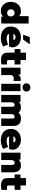

<svg xmlns="http://www.w3.org/2000/svg" viewBox="1940 -2690 760 4680"><g transform="rotate(90 2320.0 -350.0)"><path d="M251 10C311 10 355 -11 384 -46V0H554V-668H374V-435C346 -463 304 -480 251 -480C126 -480 26 -390 26 -235C26 -80 126 10 251 10ZM295 -144C244 -144 208 -179 208 -235C208 -291 244 -326 295 -326C346 -326 382 -291 382 -235C382 -179 346 -144 295 -144Z M904 10C980 10 1054 -10 1114 -49L1065 -169C1024 -148 975 -131 924 -131C857 -131 817 -150 808 -191H1115C1126 -214 1134 -247 1134 -274C1134 -397 1030 -480 885 -480C739 -480 626 -385 626 -235C626 -66 756 10 904 10ZM889 -349C932 -349 952 -330 952 -307C952 -304 951 -301 950 -297H808C815 -325 842 -349 889 -349ZM945 -534 1059 -696H885L825 -534Z M1447 6C1486 6 1525 1 1552 -6V-142C1536 -139 1508 -138 1491 -138C1456 -138 1444 -155 1444 -179V-326H1552V-470H1444V-604H1264V-470H1176V-326H1264V-161C1264 -49 1316 6 1447 6Z M1810 0V-227C1810 -283 1845 -306 1890 -306C1911 -306 1932 -302 1952 -298V-470C1944 -474 1932 -476 1915 -476C1868 -476 1828 -461 1800 -410V-470H1630V0Z M2202 0V-470H2022V0ZM2112 -520C2173 -520 2212 -559 2212 -615C2212 -671 2173 -710 2112 -710C2051 -710 2012 -671 2012 -615C2012 -559 2051 -520 2112 -520Z M3050 0V-296C3050 -419 2990 -480 2871 -480C2804 -480 2755 -461 2726 -422C2698 -461 2650 -480 2597 -480C2536 -480 2493 -461 2464 -429V-470H2294V0H2474V-247C2474 -303 2499 -326 2538 -326C2571 -326 2582 -304 2582 -267V0H2762V-247C2762 -303 2787 -326 2826 -326C2859 -326 2870 -304 2870 -267V0Z M3400 10C3476 10 3550 -10 3610 -49L3561 -169C3520 -148 3471 -131 3420 -131C3353 -131 3313 -150 3304 -191H3611C3622 -214 3630 -247 3630 -274C3630 -397 3526 -480 3381 -480C3235 -480 3122 -385 3122 -235C3122 -66 3252 10 3400 10ZM3385 -349C3428 -349 3448 -330 3448 -307C3448 -304 3447 -301 3446 -297H3304C3311 -325 3338 -349 3385 -349Z M4180 0V-296C4180 -421 4114 -480 4010 -480C3945 -480 3901 -459 3872 -424V-470H3702V0H3882V-247C3882 -303 3912 -326 3951 -326C3984 -326 4000 -304 4000 -267V0Z M4503 6C4542 6 4581 1 4608 -6V-142C4592 -139 4564 -138 4547 -138C4512 -138 4500 -155 4500 -179V-326H4608V-470H4500V-604H4320V-470H4232V-326H4320V-161C4320 -49 4372 6 4503 6Z"/></g></svg>

Font: Gantari Black
Style: Regular
Weight: 900
Designer: Anugrah Pasau
Foundry: Lafontype
Version: Version 1.000